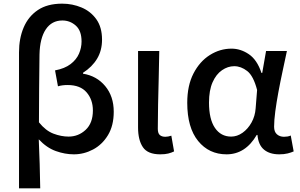

<svg xmlns="http://www.w3.org/2000/svg" viewBox="-20 -830 1638 1050"><path d="M84 200V-544Q84 -620 109.5 -680Q135 -740 187 -775Q239 -810 320 -810Q376 -810 426 -789Q476 -768 507 -724.5Q538 -681 538 -613Q538 -554 511 -509Q484 -464 434 -432V-427Q509 -415 555.5 -359Q602 -303 602 -219Q602 -143 570.5 -91Q539 -39 489 -12.5Q439 14 384 14Q335 14 285 -4Q235 -22 192 -68Q195 1 197 66.5Q199 132 200 200ZM355 -83Q409 -83 448.5 -120Q488 -157 488 -226Q488 -285 453.5 -325Q419 -365 350 -365Q319 -365 297 -358L281 -445Q334 -455 366 -479.5Q398 -504 412 -536.5Q426 -569 426 -603Q426 -662 394.5 -690Q363 -718 321 -718Q263 -718 230.5 -669.5Q198 -621 196 -532Q195 -439 194 -347.5Q193 -256 193 -161Q230 -115 272.5 -99Q315 -83 355 -83Z M856 14Q788 14 761.5 -25Q735 -64 735 -133V-551H851Q850 -480 848 -404.5Q846 -329 844.5 -257.5Q843 -186 843 -126Q843 -101 854 -91.5Q865 -82 884 -82Q899 -82 917 -88L932 -2Q918 5 900.5 9.5Q883 14 856 14Z M1219 14Q1123 14 1063.5 -59Q1004 -132 1004 -268Q1004 -362 1038 -428Q1072 -494 1127.5 -529Q1183 -564 1246 -564Q1296 -564 1341 -533.5Q1386 -503 1410 -431H1414L1435 -551H1549Q1538 -499 1525.5 -441Q1513 -383 1502.5 -326.5Q1492 -270 1485.5 -221Q1479 -172 1479 -137Q1479 -109 1494.5 -95.5Q1510 -82 1533 -82Q1542 -82 1552 -83.5Q1562 -85 1570 -89L1586 -2Q1573 4 1553.5 9Q1534 14 1507 14Q1455 14 1424 -11.5Q1393 -37 1388 -92H1384Q1322 14 1219 14ZM1244 -83Q1277 -83 1306.5 -104Q1336 -125 1355.5 -160Q1375 -195 1378 -237L1386 -338Q1366 -415 1332 -441.5Q1298 -468 1261 -468Q1226 -468 1194 -446Q1162 -424 1142.5 -380Q1123 -336 1123 -269Q1123 -178 1155.5 -130.5Q1188 -83 1244 -83Z"/></svg>

Font: Source Han Sans TC Medium
Style: Regular
Weight: 500
Designer: Ryoko NISHIZUKA Ë•øÂ°öÊ∂ºÂ≠ê (kana, bopomofo & ideographs); Paul D. Hunt (Latin, Greek & Cyrillic); Sandoll Communicatio
Foundry: Adobe
Version: Version 2.004;hotconv 1.0.118;makeotfexe 2.5.65603